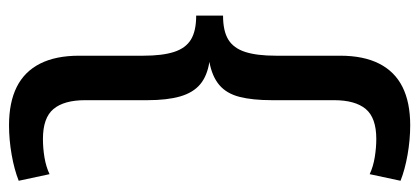

<svg xmlns="http://www.w3.org/2000/svg" viewBox="-278 -568 951 436"><g transform="rotate(90 198.0 -350.5)"><path d="M265 105Q213 105 178 87.5Q143 70 125 34.5Q107 -1 107 -54V-200Q107 -243 98.5 -269.5Q90 -296 70.5 -308Q51 -320 16 -320V-381Q51 -381 70.5 -393Q90 -405 98.5 -431.5Q107 -458 107 -501V-647Q107 -700 125 -735.5Q143 -771 178 -788.5Q213 -806 265 -806Q298 -806 332 -800Q366 -794 391 -784L376 -714Q359 -722 337.5 -725.5Q316 -729 296 -729Q248 -729 228 -705Q208 -681 208 -633V-492Q208 -448 200.5 -418.5Q193 -389 173.5 -372.5Q154 -356 121 -350Q153 -345 172 -329Q191 -313 199.5 -283.5Q208 -254 208 -209V-68Q208 -20 228 4Q248 28 296 28Q317 28 338 24.5Q359 21 376 13L391 83Q366 93 332 99Q298 105 265 105Z"/></g></svg>

Font: Pathway Extreme 28pt Medium
Style: Regular
Weight: 500
Designer: Eduardo Rodriguez Tunni
Foundry: Eduardo Rodriguez Tunni
Version: Version 1.001;gftools[0.9.26]